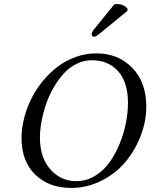

<svg xmlns="http://www.w3.org/2000/svg" viewBox="-20 -923 746 953"><path d="M178.2 -240.2Q178.2 -140.6 230 -82.3Q281.7 -23.9 358.9 -23.9Q408.2 -23.9 451.2 -49.8Q494.1 -75.7 523.7 -117.2Q553.2 -158.7 574.2 -210.4Q595.2 -262.2 605.2 -314Q615.2 -365.7 615.2 -412.1Q615.2 -514.6 566.4 -569.3Q517.6 -624 435.1 -624Q395.5 -624 359.1 -605.7Q322.8 -587.4 295.4 -556.9Q268.1 -526.4 245.4 -487.1Q222.7 -447.8 208.3 -404.8Q193.8 -361.8 186 -319.6Q178.2 -277.3 178.2 -240.2ZM86.9 -237.8Q86.9 -285.6 99.6 -335.9Q112.3 -386.2 135.3 -432.6Q158.2 -479 192.1 -520.3Q226.1 -561.5 266.1 -592Q306.2 -622.6 356 -640.4Q405.8 -658.2 458 -658.2Q566.4 -658.2 636.2 -586.7Q706.1 -515.1 706.1 -394Q706.1 -319.8 677.7 -247.1Q649.4 -174.3 601.1 -117.4Q552.7 -60.5 482.2 -25.4Q411.6 9.8 333 9.8Q222.7 9.8 154.8 -56.4Q86.9 -122.6 86.9 -237.8ZM444.8 -774.9 546.9 -900.9Q552.7 -902.8 562 -902.8Q594.2 -902.8 612.8 -879.9V-869.1L479 -759.8Q455.6 -740.2 446.8 -740.2Q441.9 -740.2 438.5 -743.4Q435.1 -746.6 435.1 -751Q435.1 -762.7 444.8 -774.9Z"/></svg>

Font: Common Serif
Style: Italic
Weight: 400
Italic angle: -12°
Designer: Philipp H. Poll, Khaled Hosny
Foundry: Stefan Peev, Context Ltd.
Version: Version 1.026